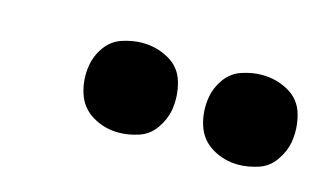

<svg xmlns="http://www.w3.org/2000/svg" viewBox="-36 -840 522 310"><g transform="rotate(15 224.5 -685.0)"><path d="M373 -610Q389 -610 406 -615.5Q423 -621 433.5 -636Q444 -651 447 -667Q451 -691 444.5 -714Q438 -737 417.5 -748.5Q397 -760 373 -760Q357 -760 340 -754.5Q323 -749 312.5 -734.5Q302 -720 299 -703Q295 -679 302 -656.5Q309 -634 329 -622Q349 -610 373 -610ZM173 -610Q189 -610 206 -615.5Q223 -621 233.5 -636Q244 -651 247 -667Q251 -691 244.5 -714Q238 -737 217.5 -748.5Q197 -760 173 -760Q157 -760 140 -754.5Q123 -749 112.5 -734.5Q102 -720 99 -703Q95 -679 102 -656.5Q109 -634 129 -622Q149 -610 173 -610Z"/></g></svg>

Font: Iosevka Sparkle Semibold
Style: Italic
Weight: 600
Italic angle: -9°
Designer: Belleve Invis
Foundry: Belleve Invis
Version: Version 4.5.0; ttfautohint (v1.8.3)